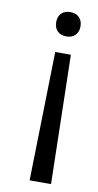

<svg xmlns="http://www.w3.org/2000/svg" viewBox="-79 -641 378 739"><g transform="rotate(10 110.0 -271.5)"><path d="M182.5 -556.2Q182.5 -535 170 -521.9Q157.5 -508.8 135 -508.8Q112.5 -508.8 100 -521.9Q87.5 -535 87.5 -556.2Q87.5 -578.8 100 -591.2Q112.5 -603.8 135 -603.8Q157.5 -603.8 170 -590.6Q182.5 -577.5 182.5 -556.2ZM165 -442.5 176.2 61.2H92.5L103.8 -442.5Z"/></g></svg>

Font: Cambay
Style: Regular
Weight: 400
Version: Version 1.180;PS 001.180;hotconv 1.0.70;makeotf.lib2.5.58329